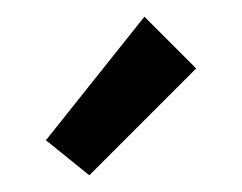

<svg xmlns="http://www.w3.org/2000/svg" viewBox="-20 -735 290 230"><path d="M87 -525 35 -567 153 -715 215 -653Z"/></svg>

Font: Baumans
Style: Regular
Weight: 400
Designer: Henadij Zarechnjuk
Foundry: Cyreal (www.cyreal.org)
Version: Version 001.001